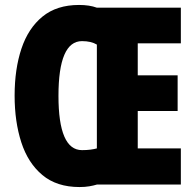

<svg xmlns="http://www.w3.org/2000/svg" viewBox="-20 -745 790 775"><path d="M299 -725Q341 -725 371 -714H710V-570H536V-441H697V-297H536V-146H710V0H371Q358 4 340.5 7Q323 10 301 10Q209 10 151 -38.5Q93 -87 66 -170.5Q39 -254 39 -359Q39 -466 66.5 -548.5Q94 -631 151.5 -678Q209 -725 299 -725ZM311 -579Q216 -579 216 -358Q216 -139 311 -139Q330 -139 345 -141Q360 -143 371 -146V-565Q348 -579 311 -579Z"/></svg>

Font: Noto Sans Malayalam ExtraCondensed Black
Style: Regular
Weight: 900
Width: 2
Designer: Jelle Bosma - Monotype Design Team
Foundry: Monotype Imaging Inc.
Version: Version 2.104; ttfautohint (v1.8.4.7-5d5b)